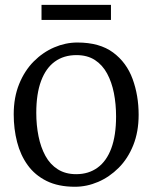

<svg xmlns="http://www.w3.org/2000/svg" viewBox="-20 -738 611 770"><path d="M35 -279.5Q35 -347.5 56.8 -401Q78.5 -454.5 115.2 -491.5Q152 -528.5 197.5 -548Q243 -567.5 290.5 -567.5Q379.5 -567.5 433.5 -527.5Q487.5 -487.5 511.8 -421.2Q536 -355 536 -277.5Q536 -209.5 514.5 -155.8Q493 -102 456 -65Q419 -28 373.5 -8.5Q328 11 280.5 11Q214 11 167 -12.2Q120 -35.5 91 -75.8Q62 -116 48.5 -168.5Q35 -221 35 -279.5ZM285.5 -39.5Q335.5 -39.5 371.5 -65.8Q407.5 -92 426.5 -143.5Q445.5 -195 445.5 -271Q445.5 -320.5 436.8 -364.8Q428 -409 409.5 -443.2Q391 -477.5 360.8 -497.2Q330.5 -517 286.5 -517Q236 -517 200 -491Q164 -465 144.8 -413.5Q125.5 -362 125.5 -285.5Q125.5 -236 134.5 -191.5Q143.5 -147 162.2 -112.8Q181 -78.5 211.8 -59Q242.5 -39.5 285.5 -39.5ZM425 -718.5V-658H146.5V-718.5Z"/></svg>

Font: Merriweather 24pt Light
Style: Regular
Weight: 300
Designer: Eben Sorkin
Foundry: Eben Sorkin
Version: Version 2.100